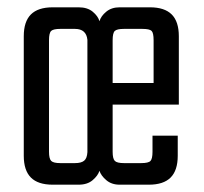

<svg xmlns="http://www.w3.org/2000/svg" viewBox="-20 -505 558 525"><path d="M124 0Q84 0 64.5 -19.5Q45 -39 45 -79V-406Q45 -446 64.5 -465.5Q84 -485 124 -485H195Q219 -485 233.5 -473Q248 -461 252 -447Q256 -461 270.5 -473Q285 -485 307 -485H390Q430 -485 449.5 -465.5Q469 -446 469 -406V-219H400V-395Q400 -415 394.5 -420.5Q389 -426 369 -426H319Q300 -426 294 -420.5Q288 -415 288 -395V-90Q288 -71 294 -65Q300 -59 319 -59H366Q386 -59 391.5 -65Q397 -71 397 -90V-134H466V-79Q466 -39 446.5 -19.5Q427 0 387 0H307Q285 0 270.5 -12.5Q256 -25 252 -38Q248 -25 233.5 -12.5Q219 0 195 0ZM114 -395V-90Q114 -71 120 -65Q126 -59 145 -59H185Q202 -59 210 -65.5Q218 -72 219 -89V-396Q216 -426 185 -426H145Q126 -426 120 -420.5Q114 -415 114 -395ZM469 -278V-219H249V-278Z"/></svg>

Font: Teko Variable Light
Style: Regular
Weight: 300
Designer: Manushi Parikh, Jonny Pinhorn
Foundry: Indian Type Foundry
Version: Version 3.000